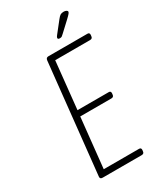

<svg xmlns="http://www.w3.org/2000/svg" viewBox="-215 -940 856 1016"><g transform="rotate(-30 213.0 -432.0)"><path d="M97 0Q80 0 82 -15L153 -685Q155 -700 169 -700H408Q421 -700 420 -686L419 -678Q418 -664 403 -664H190L160 -376H351Q364 -376 363 -362L362 -354Q361 -340 346 -340H156L124 -36H340Q353 -36 352 -22L351 -14Q350 0 335 0ZM270 -752Q258 -752 258 -759Q258 -766 265 -774L318 -841Q329 -855 336.5 -859.5Q344 -864 357 -864Q366 -864 372.5 -860.5Q379 -857 379 -852Q379 -848 374 -841.5Q369 -835 352 -819L294 -765Q287 -758 282.5 -755Q278 -752 270 -752Z"/></g></svg>

Font: Asap Condensed Condensed Thin
Style: Italic
Weight: 100
Width: 3
Italic angle: -6°
Designer: Pablo Cosgaya
Foundry: Omnibus-Type
Version: Version 3.001; ttfautohint (v1.8.4.7-5d5b)